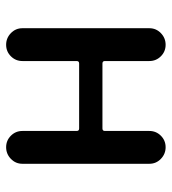

<svg xmlns="http://www.w3.org/2000/svg" viewBox="13 -573 560 626"><g transform="rotate(90 293.0 -260.0)"><path d="M72 -53V-467Q72 -489 88 -504.5Q104 -520 126 -520Q148 -520 163.5 -504.5Q179 -489 179 -467V-322Q179 -314 187 -314H399Q407 -314 407 -322V-467Q407 -489 422.5 -504.5Q438 -520 460 -520Q482 -520 498 -504.5Q514 -489 514 -467V-53Q514 -31 498 -15.5Q482 0 460 0Q438 0 422.5 -15.5Q407 -31 407 -53V-230Q407 -238 399 -238H187Q179 -238 179 -230V-53Q179 -31 163.5 -15.5Q148 0 126 0Q104 0 88 -15.5Q72 -31 72 -53Z"/></g></svg>

Font: Rounded Mplus 1c Medium
Style: Regular
Weight: 500
Version: Version 1.059.20150529